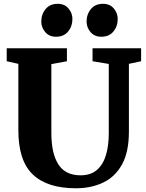

<svg xmlns="http://www.w3.org/2000/svg" viewBox="-20 -1002 784 1030"><path d="M387 8Q234 8 156.2 -65.8Q78.5 -139.5 78.5 -302.5V-659.5L16 -673.5V-743H339V-673.5L255.5 -658V-288.5Q255.5 -178.5 293.2 -120Q331 -61.5 412 -61.5Q466.5 -61.5 499.8 -90.2Q533 -119 548.2 -169.5Q563.5 -220 563.5 -286V-659L476.5 -673.5V-743H737V-673.5L671.5 -659.5V-295.5Q671.5 -187 634.8 -120.2Q598 -53.5 533.8 -22.8Q469.5 8 387 8ZM280 -805Q243.5 -805 222.5 -830Q201.5 -855 201.5 -886Q201.5 -925.5 224.8 -953.5Q248 -981.5 289 -981.5H290Q326.5 -981.5 347.5 -956.5Q368.5 -931.5 368.5 -900.5Q368.5 -861 345.5 -833Q322.5 -805 281 -805ZM523 -805Q486.5 -805 465.5 -830Q444.5 -855 444.5 -886Q444.5 -925.5 467.8 -953.5Q491 -981.5 532 -981.5H533Q569.5 -981.5 590.5 -956.5Q611.5 -931.5 611.5 -900.5Q611.5 -861 588.5 -833Q565.5 -805 524 -805Z"/></svg>

Font: Merriweather Black
Style: Regular
Weight: 900
Designer: Eben Sorkin
Foundry: Eben Sorkin
Version: Version 2.200;gftools[0.9.31]